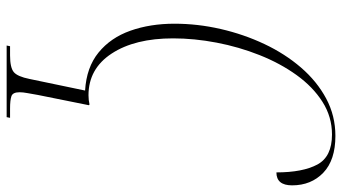

<svg xmlns="http://www.w3.org/2000/svg" viewBox="-240 -524 1004 563"><g transform="rotate(90 261.5 -242.0)"><path d="M113 240 115 230H142Q178 230 191 219Q204 208 211 173L245 10Q177 6 133.5 -29.5Q90 -65 69.5 -123Q49 -181 49 -252Q49 -320 64.5 -387.5Q80 -455 108.5 -515.5Q137 -576 177.5 -623Q218 -670 268.5 -697Q319 -724 378 -724Q449 -724 486 -688.5Q523 -653 523 -597Q523 -551 485 -551Q485 -628 462 -671Q439 -714 374 -714Q322 -714 278 -686Q234 -658 199.5 -610Q165 -562 141 -501.5Q117 -441 104.5 -375.5Q92 -310 92 -248Q92 -136 136.5 -68Q181 0 259 0Q273 0 286 -3L288 -1L258 148Q255 166 252.5 179Q250 192 250 202Q250 222 261.5 226Q273 230 298 230H325L323 240Z"/></g></svg>

Font: Noto Serif Display Condensed ExtraLight
Style: Italic
Weight: 200
Width: 3
Italic angle: -12°
Designer: Monotype Design Team
Foundry: Monotype Imaging Inc.
Version: Version 2.009